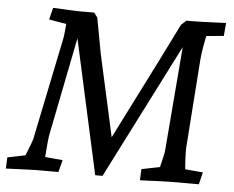

<svg xmlns="http://www.w3.org/2000/svg" viewBox="-51 -770 1021 836"><g transform="rotate(5 459.5 -352.5)"><path d="M6 -44 84 -60Q107 -116 112 -135L202 -572Q207 -591 211 -645L135 -658L148 -710Q246 -705 264 -705H328L343 -685L372 -529L451 -171L635 -536L709 -685L731 -705H756Q788 -705 880 -709L904 -710L899 -653L823 -646Q809 -579 806 -538L779 -164Q778 -157 778 -139Q778 -110 782 -60L860 -53L847 0H725Q703 0 590 5L592 -44L672 -60Q687 -120 688 -135L725 -589L426 0H394L265 -587L181 -165Q178 -153 175 -121.5Q172 -90 170 -60L247 -53L233 0H140Q117 0 4 5Z"/></g></svg>

Font: Andada Pro
Style: Italic
Weight: 400
Italic angle: -7°
Designer: Carolina Giovagnoli
Foundry: Huerta Tipografica
Version: Version 3.005; ttfautohint (v1.8.4)